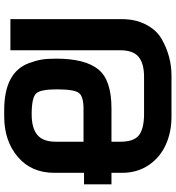

<svg xmlns="http://www.w3.org/2000/svg" viewBox="18 -810 820 895"><g transform="rotate(90 427.5 -363.0)"><path d="M513.2 -101.1Q578.1 -101.1 609.6 -127.7Q641.1 -154.3 641.1 -212.9V-342.8H486.8Q430.7 -342.8 414.1 -321.8Q397 -300.3 397 -217.8Q397 -142.6 416 -122.1Q435.5 -101.1 513.2 -101.1ZM786.1 -206.1Q786.1 -99.6 711.7 -36.4Q637.2 26.9 522.9 26.9H494.1Q317.9 26.9 274.9 -87.9Q262.7 -121.1 258.3 -147.2Q253.9 -173.3 253.9 -215.8Q253.9 -350.1 304.2 -412.1Q353.5 -473.1 485.8 -473.1H641.1V-514.2Q641.1 -575.2 613 -599.4Q585 -623.5 518.1 -625H338.9Q276.4 -625 245.6 -599.6Q214.8 -574.2 214.8 -514.2V-2H69.8V-522.9Q69.8 -585.4 95.2 -634.3Q120.6 -683.1 162.1 -707Q242.7 -752.9 333 -752.9H523.9Q597.2 -752.9 656.2 -725.8Q715.3 -698.7 750.7 -645.8Q786.1 -592.8 786.1 -522.9V-473.1H839.8V-345.2H786.1Z"/></g></svg>

Font: Miedinger*
Style: Bold
Weight: 700
Version: Version 001.000